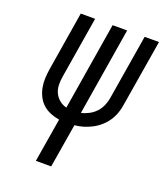

<svg xmlns="http://www.w3.org/2000/svg" viewBox="-136 -826 786 918"><g transform="rotate(20 257.0 -367.5)"><path d="M155 0 192 -223Q168 -227 146 -236Q124 -245 107.5 -260Q91 -275 80.5 -295.5Q70 -316 65.5 -339Q61 -362 62 -386Q63 -410 67 -435L116 -735H189L138 -424Q134 -402 134.5 -380Q135 -358 143.5 -339.5Q152 -321 168 -307.5Q184 -294 205 -289L278 -735H352L279 -289Q298 -293 318 -303.5Q338 -314 352.5 -330Q367 -346 375.5 -366Q384 -386 387 -407L441 -735H514L458 -396Q455 -374 447.5 -352.5Q440 -331 427 -311.5Q414 -292 396 -276Q378 -260 357 -249Q336 -238 314 -231.5Q292 -225 270 -223L233 0Z"/></g></svg>

Font: Iosevka
Style: Italic
Weight: 400
Italic angle: -9°
Monospace: yes
Designer: Belleve Invis
Foundry: Belleve Invis
Version: Version 32.5.0; ttfautohint (v1.8.4)